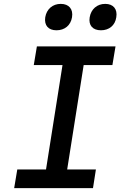

<svg xmlns="http://www.w3.org/2000/svg" viewBox="-20 -969 640 989"><path d="M500 -813C542 -813 573 -838 579 -880C586 -922 564 -949 522 -949C480 -949 449 -922 442 -880C435 -838 458 -813 500 -813ZM271 -813C313 -813 344 -838 351 -880C358 -922 335 -949 293 -949C251 -949 220 -922 213 -880C207 -838 229 -813 271 -813ZM53 0H459L474 -96H326L411 -634H559L575 -730H170L154 -634H302L217 -96H69Z"/></svg>

Font: JetBrains Mono SemiBold
Style: Italic
Weight: 472
Italic angle: -9°
Monospace: yes
Designer: Philipp Nurullin, Konstantin Bulenkov
Foundry: JetBrains
Version: Version 2.305